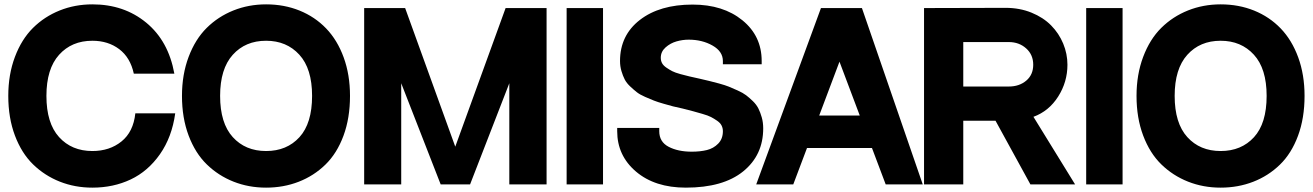

<svg xmlns="http://www.w3.org/2000/svg" viewBox="-20 -846 6025 881"><path d="M601 -326H784Q769 -217 714 -138.5Q659 -60 579.5 -22.5Q500 15 404 15Q324 15 254.5 -12.5Q185 -40 132 -91.5Q79 -143 48.5 -224Q18 -305 18 -406Q18 -504 48.5 -585Q79 -666 131.5 -718Q184 -770 254 -798Q324 -826 404 -826Q549 -826 651 -742Q753 -658 780 -508H594Q578 -582 527 -620.5Q476 -659 404 -659Q309 -659 251 -594.5Q193 -530 193 -406Q193 -281 251 -217Q309 -153 404 -153Q483 -153 537.5 -197Q592 -241 601 -326Z M1201 -826Q1284 -826 1354.5 -797.5Q1425 -769 1476.5 -715.5Q1528 -662 1557 -582.5Q1586 -503 1586 -406Q1586 -304 1556 -223Q1526 -142 1473 -90.5Q1420 -39 1350.5 -12Q1281 15 1201 15Q1121 15 1051.5 -12.5Q982 -40 929 -91.5Q876 -143 845.5 -224Q815 -305 815 -406Q815 -504 845.5 -585Q876 -666 928.5 -718Q981 -770 1051 -798Q1121 -826 1201 -826ZM1201 -153Q1296 -153 1354 -216.5Q1412 -280 1412 -406Q1412 -531 1353.5 -595Q1295 -659 1201 -659Q1106 -659 1048 -594.5Q990 -530 990 -406Q990 -281 1048 -217Q1106 -153 1201 -153Z M2300 -809H2488V0H2317V-464L2137 0H2002L1821 -464V0H1651V-809H1839L2069 -173Z M2747 -809V0H2580V-809Z M3190 -485Q3219 -478 3234.5 -474.5Q3250 -471 3279 -463Q3308 -455 3324 -448.5Q3340 -442 3364.5 -431Q3389 -420 3403.5 -409Q3418 -398 3434.5 -382Q3451 -366 3460 -348Q3469 -330 3475.5 -307Q3482 -284 3482 -257Q3482 -134 3390 -59.5Q3298 15 3127 15Q2985 15 2898.5 -58.5Q2812 -132 2812 -244V-259H3005V-244Q3005 -195 3048 -172.5Q3091 -150 3154 -150Q3193 -150 3223.5 -157.5Q3254 -165 3275.5 -187Q3297 -209 3297 -244Q3297 -258 3291 -270Q3285 -282 3270.5 -292Q3256 -302 3242.5 -309Q3229 -316 3203 -323.5Q3177 -331 3160.5 -335.5Q3144 -340 3112 -348Q3083 -354 3068 -358Q3053 -362 3025 -370Q2997 -378 2980.5 -384.5Q2964 -391 2940 -401.5Q2916 -412 2902 -423Q2888 -434 2871.5 -449.5Q2855 -465 2846.5 -481.5Q2838 -498 2831.5 -520Q2825 -542 2825 -566Q2825 -684 2916 -754.5Q3007 -825 3158 -825Q3298 -825 3386.5 -753Q3475 -681 3475 -566V-551H3297V-566Q3297 -610 3249.5 -637Q3202 -664 3140 -664Q3112 -664 3084 -656Q3056 -648 3034 -628.5Q3012 -609 3012 -581Q3012 -567 3018 -556Q3024 -545 3038 -535.5Q3052 -526 3064.5 -519.5Q3077 -513 3102 -506Q3127 -499 3143 -495.5Q3159 -492 3190 -485Z M4044 0 3981 -167H3683L3620 0H3450L3747 -809H3935L4214 0ZM3739 -316H3925L3832 -563Z M4722 -310 4913 0H4708L4548 -292H4400V0H4220V-809L4594 -810Q4659 -810 4713 -788Q4767 -766 4803 -729.5Q4839 -693 4858.5 -646Q4878 -599 4878 -549Q4878 -470 4835.5 -403Q4793 -336 4722 -310ZM4400 -449H4609Q4657 -449 4689 -476Q4721 -503 4721 -549Q4721 -595 4688.5 -624Q4656 -653 4609 -653H4400Z M5131 -809V0H4964V-809Z M5581 -826Q5664 -826 5734.5 -797.5Q5805 -769 5856.5 -715.5Q5908 -662 5937 -582.5Q5966 -503 5966 -406Q5966 -304 5936 -223Q5906 -142 5853 -90.5Q5800 -39 5730.5 -12Q5661 15 5581 15Q5501 15 5431.5 -12.5Q5362 -40 5309 -91.5Q5256 -143 5225.5 -224Q5195 -305 5195 -406Q5195 -504 5225.5 -585Q5256 -666 5308.5 -718Q5361 -770 5431 -798Q5501 -826 5581 -826ZM5581 -153Q5676 -153 5734 -216.5Q5792 -280 5792 -406Q5792 -531 5733.5 -595Q5675 -659 5581 -659Q5486 -659 5428 -594.5Q5370 -530 5370 -406Q5370 -281 5428 -217Q5486 -153 5581 -153Z"/></svg>

Font: Neutral Face
Style: Bold
Weight: 700
Designer: Vadym Aksieiev
Version: Version 1.039;Fontself Maker 3.5.7